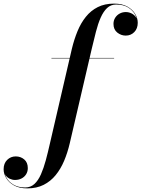

<svg xmlns="http://www.w3.org/2000/svg" viewBox="-228 -780 780 1060"><path d="M-77 260Q-121.5 260 -150.5 243.8Q-179.5 227.5 -193.8 203.2Q-208 179 -208 154.5Q-208 122 -188.5 102.8Q-169 83.5 -141 83.5Q-114 83.5 -94.2 100.2Q-74.5 117 -74.5 148Q-74.5 167.5 -84 182.5Q-93.5 197.5 -109.5 205.5Q-125.5 213.5 -145 213.5Q-160 213.5 -174.2 206.8Q-188.5 200 -197.8 187Q-207 174 -207 154.5H-205.5Q-205.5 177.5 -192.5 200.8Q-179.5 224 -153.5 239.5Q-127.5 255 -89 255Q-59 255 -38 235.8Q-17 216.5 -2 182.5Q13 148.5 24.8 105Q36.5 61.5 47.5 12.5L169 -511.5Q181.5 -563 200 -608Q218.5 -653 246 -687.2Q273.5 -721.5 311.8 -740.8Q350 -760 401.5 -760Q446 -760 475 -743.8Q504 -727.5 518.2 -703.2Q532.5 -679 532.5 -654.5Q532.5 -622.5 513.5 -603Q494.5 -583.5 466 -583.5Q440.5 -583.5 419.5 -600.2Q398.5 -617 398.5 -648Q398.5 -667 407.8 -681.8Q417 -696.5 432.5 -705Q448 -713.5 467 -713.5Q478.5 -713.5 490 -709.5Q501.5 -705.5 510.8 -698Q520 -690.5 525.8 -679.5Q531.5 -668.5 531.5 -654.5H530Q530 -677 517.2 -700.2Q504.5 -723.5 478.5 -739.2Q452.5 -755 413 -755Q383.5 -755 363 -735.5Q342.5 -716 327.8 -682.5Q313 -649 301.8 -605.2Q290.5 -561.5 279 -512.5L157 11.5Q145 63 126 108Q107 153 79.2 187Q51.5 221 13 240.5Q-25.5 260 -77 260ZM56 -457.5V-460H402V-457.5Z"/></svg>

Font: Bodoni Moda 72pt SemiBold
Style: Italic
Weight: 600
Italic angle: -13°
Designer: Owen Earl
Foundry: indestructible type
Version: Version 2.004